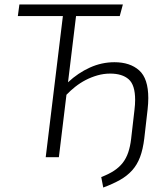

<svg xmlns="http://www.w3.org/2000/svg" viewBox="-20 -705 744 861"><path d="M185 0 262 -633H60L67 -685H531L517 -633H321L285 -336Q330 -378 383 -402Q436 -426 493 -426Q563 -426 604 -389.5Q645 -353 645 -265Q645 -242 642 -215L627 -84Q621 -35 608 -0.5Q595 34 572.5 59Q550 84 518 102Q486 120 443 136L434 89Q468 76 491.5 60.5Q515 45 530.5 25Q546 5 555 -21.5Q564 -48 568 -82L583 -212Q586 -236 586 -257Q586 -324 557 -349.5Q528 -375 474 -375Q445 -375 417 -367Q389 -359 364 -346Q339 -333 317 -315.5Q295 -298 278 -280L244 0Z"/></svg>

Font: Glekhifnjqigglhiwekvrgaqftz
Style: Regular
Weight: 300
Italic angle: -8°
Designer: Carrois Corporate & Edenspiekermann
Foundry: Carrois Corporate GbR & Edenspiekermann AG
Version: Version 2.001